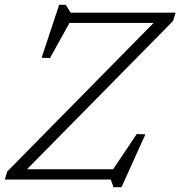

<svg xmlns="http://www.w3.org/2000/svg" viewBox="-33 -751 754 803"><path d="M701.5 -698 691 -663.5 63 -26 53.5 -43H440L539 -190.5L575 -189L475 32H441.5L430.5 0H-13L-2.5 -34L625.5 -671.5L638.5 -655H257.5L176 -508L141 -509.5L214.5 -731H242L262.5 -698Z"/></svg>

Font: Newsreader 9pt Light
Style: Italic
Weight: 300
Italic angle: -17°
Designer: Hugues Gentile
Foundry: Production Type
Version: Version 1.003